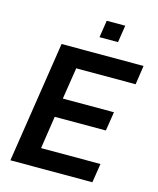

<svg xmlns="http://www.w3.org/2000/svg" viewBox="-127 -963 863 1052"><g transform="rotate(15 304.0 -437.5)"><path d="M34 0ZM34 0 140 -688H605L589 -580H252L224 -401H514L497 -293H207L179 -108H516L499 0ZM331 -778ZM331 -778 346 -875H451L436 -778Z"/></g></svg>

Font: Azeri Sans SemiBold
Style: Italic
Weight: 600
Designer: Hector Gatti & Omnibus-Type (original fonts) / Cristiano Sobral (main changes and remastering)
Foundry: Omnibus-Type
Version: Version 0.07;August 21, 2020;FontCreator 13.0.0.2681 64-bit;